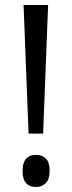

<svg xmlns="http://www.w3.org/2000/svg" viewBox="-20 -734 288 766"><path d="M94 -201 74 -714H172L152 -201ZM124 12Q70 12 70 -52Q70 -116 124 -116Q149 -116 163.5 -101Q178 -86 178 -52Q178 -19 162.5 -3.5Q147 12 124 12Z"/></svg>

Font: Noto Sans Tamil ExtraCondensed
Style: Regular
Weight: 400
Width: 2
Designer: Jelle Bosma - Monotype Design Team
Foundry: Monotype Imaging Inc.
Version: Version 2.004; ttfautohint (v1.8.4.7-5d5b)